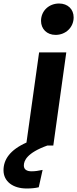

<svg xmlns="http://www.w3.org/2000/svg" viewBox="-125 -830 440 1095"><path d="M212 -810C154 -810 109 -768 109 -711C109 -665 142 -631 192 -631C250 -631 295 -674 295 -731C295 -777 262 -810 212 -810ZM26 -17C-68 25 -105 80 -105 141C-105 205 -51 245 27 245C53 245 75 243 96 238L118 139C95 144 75 147 55 147C27 147 11 136 11 114C11 87 28 42 145 0H179L253 -531H98Z"/></svg>

Font: Fira Sans
Style: Bold Italic
Weight: 700
Italic angle: -8°
Designer: bBox Type GmbH & Carrois Corporate GbR & Edenspiekermann AG
Foundry: bBox Type GmbH & Carrois Corporate GbR & Edenspiekermann AG
Version: Version 4.301;PS 004.301;hotconv 1.0.88;makeotf.lib2.5.64775